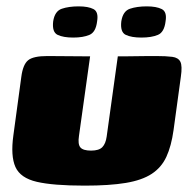

<svg xmlns="http://www.w3.org/2000/svg" viewBox="-20 -576 598 603"><path d="M263 -399 228 -149Q224 -123 232.5 -113Q241 -103 266 -103Q291 -103 301.5 -114Q312 -125 315 -147L350 -399Q351 -399 368 -399Q385 -399 407.5 -399.5Q430 -400 448.5 -400Q467 -400 471 -400Q502 -400 521 -397.5Q540 -395 546.5 -382Q553 -369 548 -335L525 -167Q518 -117 502.5 -83.5Q487 -50 456.5 -30Q426 -10 375 -1.5Q324 7 246 7Q147 7 95.5 -5Q44 -17 28.5 -51.5Q13 -86 22 -151L47 -335Q52 -373 68 -386.5Q84 -400 129 -400Q163 -400 196 -399.5Q229 -399 263 -399ZM424 -458Q393 -458 375 -466.5Q357 -475 361 -509Q366 -541 388 -548.5Q410 -556 441 -556Q471 -556 488 -547.5Q505 -539 500 -509Q496 -475 476 -466.5Q456 -458 424 -458ZM210 -458Q179 -458 161 -466.5Q143 -475 147 -509Q152 -541 174 -548.5Q196 -556 227 -556Q257 -556 273.5 -547.5Q290 -539 285 -509Q281 -475 261 -466.5Q241 -458 210 -458Z"/></svg>

Font: Genos Black
Style: Italic
Weight: 900
Italic angle: -8°
Version: Version 1.010